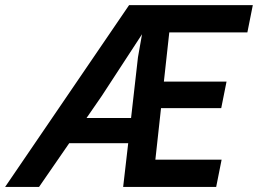

<svg xmlns="http://www.w3.org/2000/svg" viewBox="-72 -740 1020 760"><path d="M439 -719.7H928.7L907.2 -611.8H598.1L576.7 -417H824.7L803.7 -312H565.4L543 -107.9H805.2L783.7 0H415.5L435.5 -173.3H202.1L82.5 0H-51.8ZM446.8 -272.9 474.1 -513.2 490.2 -604.5 330.6 -359.9 270.5 -272.9Z"/></svg>

Font: Reddit Sans Chocolate SemiBold
Style: Italic
Weight: 600
Italic angle: -11.25°
Designer: Stephen Hutchings
Version: Version 1.013